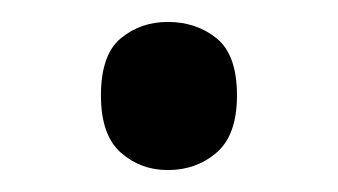

<svg xmlns="http://www.w3.org/2000/svg" viewBox="-20 -141 308 175"><path d="M72 -54Q72 -91 90 -106Q108 -121 133 -121Q159 -121 177.5 -106Q196 -91 196 -54Q196 -18 177.5 -2Q159 14 133 14Q108 14 90 -2Q72 -18 72 -54Z"/></svg>

Font: hexoriya15
Style: Book
Weight: 400
Designer: Jelle Bosma - Monotype Design Team
Foundry: Monotype Imaging Inc.
Version: Version 2.003